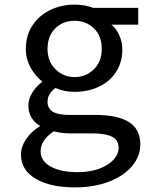

<svg xmlns="http://www.w3.org/2000/svg" viewBox="-20 -568 670 832"><path d="M71 102Q71 68 93 35Q115 2 154 -22Q103 -53 103 -111Q103 -141 121.5 -169Q140 -197 164 -214Q134 -237 113 -274.5Q92 -312 92 -356Q92 -414 120.5 -457.5Q149 -501 197.5 -524.5Q246 -548 303 -548Q346 -548 384 -534H579V-461H463Q484 -444 497 -415Q510 -386 510 -353Q510 -297 482.5 -255.5Q455 -214 408 -192Q361 -170 303 -170Q257 -170 220 -187Q204 -174 195 -160Q186 -146 186 -126Q186 -99 208 -84.5Q230 -70 283 -70H392Q490 -70 539 -39Q588 -8 588 58Q588 109 552.5 151.5Q517 194 452.5 219Q388 244 303 244Q198 244 134.5 206.5Q71 169 71 102ZM494 73Q494 39 465.5 24.5Q437 10 381 10H285Q246 10 213 1Q156 39 156 88Q156 129 199 153.5Q242 178 317 178Q369 178 409 163.5Q449 149 471.5 124.5Q494 100 494 73ZM421 -356Q421 -412 387 -445Q353 -478 303 -478Q253 -478 219.5 -445Q186 -412 186 -356Q186 -302 220.5 -268Q255 -234 303 -234Q352 -234 386.5 -267.5Q421 -301 421 -356Z"/></svg>

Font: Nebula Sans Medium
Style: Regular
Weight: 500
Designer: Paul D. Hunt for Adobe (as Source Sans)
Foundry: Nebula Entertainment & Broadcasting LLC
Version: Version 1.010